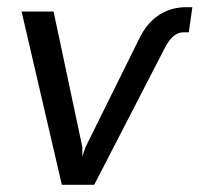

<svg xmlns="http://www.w3.org/2000/svg" viewBox="-20 -514 555 534"><path d="M498 -494C449 -494 398 -472 366 -404L218 -105L209 -79V-105L129 -482H40L152 0H242L437 -378C453 -410 470 -424 489 -424H505L515 -494Z"/></svg>

Font: Cantarell
Style: Oblique
Weight: 400
Italic angle: -8°
Designer: Dave Crossland
Version: Version 0.024